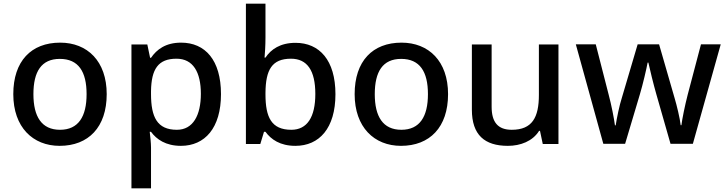

<svg xmlns="http://www.w3.org/2000/svg" viewBox="-20 -780 3935 1040"><path d="M558 -270C558 -449 453 -549 306 -549C149 -549 52 -449 52 -270C52 -91 158 10 303 10C459 10 558 -91 558 -270ZM161 -270C161 -392 204 -461 304 -461C405 -461 449 -392 449 -270C449 -149 405 -77 305 -77C205 -77 161 -149 161 -270Z M961 -549C877 -549 829 -512 798 -467H793L778 -539H692V240H798V20C798 -5 794 -42 791 -66H798C828 -25 878 10 960 10C1090 10 1177 -87 1177 -270C1177 -455 1091 -549 961 -549ZM936 -462C1026 -462 1068 -389 1068 -272C1068 -156 1026 -77 938 -77C831 -77 798 -146 798 -271V-287C800 -405 836 -462 936 -462Z M1418 -577V-760H1312V0H1390L1410 -66H1418C1448 -25 1497 10 1580 10C1709 10 1797 -85 1797 -270C1797 -454 1710 -548 1581 -548C1498 -548 1448 -513 1418 -468H1413C1415 -490 1418 -534 1418 -577ZM1556 -462C1644 -462 1688 -398 1688 -271C1688 -146 1644 -77 1558 -77C1450 -77 1418 -145 1418 -269V-277C1419 -402 1453 -462 1556 -462Z M2407 -270C2407 -449 2302 -549 2155 -549C1998 -549 1901 -449 1901 -270C1901 -91 2007 10 2152 10C2308 10 2407 -91 2407 -270ZM2010 -270C2010 -392 2053 -461 2153 -461C2254 -461 2298 -392 2298 -270C2298 -149 2254 -77 2154 -77C2054 -77 2010 -149 2010 -270Z M3005 -539H2899V-266C2899 -144 2863 -77 2752 -77C2677 -77 2643 -118 2643 -202V-539H2536V-186C2536 -49 2605 10 2731 10C2799 10 2865 -15 2900 -71H2905L2920 0H3005Z M3535 -270 3612 -1H3733L3884 -540H3777L3705 -267C3690 -209 3675 -135 3671 -102H3667C3663 -139 3646 -209 3634 -249L3550 -540H3434L3348 -249C3336 -213 3320 -136 3315 -101H3311C3306 -139 3292 -211 3277 -267L3207 -540H3099L3248 -1H3366L3446 -269C3462 -322 3482 -408 3488 -441H3492C3499 -408 3520 -322 3535 -270Z"/></svg>

Font: Noto Sans Bassa Vah Medium
Style: Regular
Weight: 500
Designer: Monotype Design Team
Foundry: Monotype Imaging Inc.
Version: Version 2.002